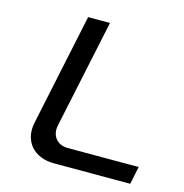

<svg xmlns="http://www.w3.org/2000/svg" viewBox="-101 -763 822 857"><g transform="rotate(15 310.5 -335.0)"><path d="M202 -670 93 -153C74 -65 130 0 223 0H576L593 -82H265C216 -82 186 -119 197 -169L303 -670Z"/></g></svg>

Font: LT Wave
Style: Italic
Weight: 400
Designer: Daniel Lyons
Version: Version 2.5 (Glyphs App)